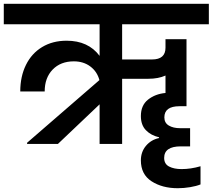

<svg xmlns="http://www.w3.org/2000/svg" viewBox="-41 -760 1123 1014"><path d="M604 -632V-446H762Q833 -446 833 -508V-553H944V-199H907Q827 -199 827 -140Q827 -111 850.5 -97Q874 -83 910 -83H963V13H914Q826 13 826 74Q826 106 852 119.5Q878 133 918 133Q967 133 1018 118V214Q996 223 963 228.5Q930 234 898 234Q816 234 759.5 197.5Q703 161 703 87Q703 42 730 10Q757 -22 799 -31V-35Q756 -45 729.5 -72.5Q703 -100 703 -147Q703 -204 741 -234Q779 -264 833 -269V-361Q795 -344 743 -344H604V0H485V-209L265 0H102V-6L484 -337Q472 -382 436 -409Q400 -436 349 -436Q279 -436 237 -392.5Q195 -349 195 -277H66Q66 -356 96 -417Q126 -478 181.5 -511.5Q237 -545 311 -545Q425 -545 485 -465V-632H-21V-740H1062V-632Z"/></svg>

Font: Fz Poppins SemBd
Style: Regular
Weight: 600
Designer: Ninad Kale (Devanagari), Jonny Pinhorn (Latin)
Foundry: Indian Type Foundry
Version: Vit hóa bi Vntype.Com & FontZin.Com